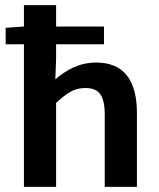

<svg xmlns="http://www.w3.org/2000/svg" viewBox="-20 -726 618 746"><path d="M198 -554H384V-623H198V-706H73V-623L2 -618V-554H73V0H198V-326C239 -364 268 -384 311 -384C364 -384 387 -358 387 -278V0H512V-287C512 -410 464 -483 354 -483C287 -483 238 -454 195 -418L198 -499Z"/></svg>

Font: Falling Sky
Style: Med
Weight: 500
Designer: Paul D. Hunt
Foundry: Adobe Systems Incorporated
Version: Version 1.02